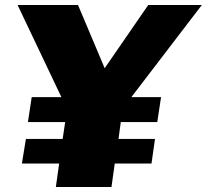

<svg xmlns="http://www.w3.org/2000/svg" viewBox="-20 -743 822 763"><path d="M782 -723H569L396 -472L290 -723H50L224 -357H106L91 -258H239L229 -191H83L67 -93H215L202 0H423L436 -93H582L596 -191H451L460 -258H605L620 -357H502Z"/></svg>

Font: United Sans Black
Style: Italic
Weight: 900
Italic angle: -8°
Designer: Pablo Impallari, Rodrigo Fuenzalida (Modified by Dan O. Williams)
Version: Version 1.000;PS 001.000;hotconv 1.0.88;makeotf.lib2.5.64775